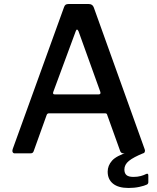

<svg xmlns="http://www.w3.org/2000/svg" viewBox="-20 -762 781 954"><path d="M53 0Q46 0 43 -6Q40 -12 43 -21L298 -726Q301 -735 306 -738.5Q311 -742 320 -742H421Q440 -742 446 -725L699 -20Q702 -13 699 -6.5Q696 0 688 0H594Q581 0 577 -12L513 -190Q512 -195 509.5 -197Q507 -199 501 -199H224Q215 -199 212 -191L147 -10Q145 -5 141.5 -2.5Q138 0 130 0H53ZM470 -293Q483 -293 478 -307L370 -607Q366 -615 362.5 -615Q359 -615 356 -606L245 -306Q240 -293 252 -293ZM515 91Q515 61 536.5 36.5Q558 12 619 -7L695 -2Q643 19 620.5 37.5Q598 56 598 80Q598 99 608.5 108Q619 117 643 117Q664 117 680 112.5Q696 108 705 103Q717 97 717 110V143Q717 151 710 155Q698 161 673 166.5Q648 172 619 172Q568 172 541.5 150.5Q515 129 515 91Z"/></svg>

Font: Libre Franklin Thin Medium
Style: Regular
Weight: 500
Version: Version 3.000